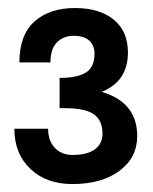

<svg xmlns="http://www.w3.org/2000/svg" viewBox="-20 -840 384 483"><path d="M235.8 -608.9Q325.2 -582.5 325.2 -498Q325.2 -443.4 280.5 -410.2Q235.8 -377 162.1 -377Q96.2 -377 56.2 -415.3Q16.1 -453.6 16.1 -516.1H101.1Q101.1 -485.4 118.2 -467.8Q135.3 -450.2 162.1 -450.2Q199.7 -450.2 218.8 -464.4Q237.8 -478.5 237.8 -503.9Q237.8 -537.6 215.8 -552.7Q193.8 -567.9 143.1 -567.9H129.9V-644Q174.3 -644 196 -657.5Q217.8 -670.9 217.8 -705.1Q217.8 -724.6 205.3 -737.1Q192.9 -749.5 166 -750Q139.6 -750 123.3 -733.4Q106.9 -716.8 106.9 -683.1H28.8Q28.8 -752 66.7 -785.9Q104.5 -819.8 168.9 -819.8Q230 -819.8 265.9 -790.8Q301.8 -761.7 301.8 -708Q301.8 -635.3 235.8 -608.9Z"/></svg>

Font: Miedinger*
Style: Bold
Weight: 700
Version: Version 001.000